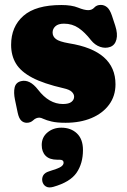

<svg xmlns="http://www.w3.org/2000/svg" viewBox="-20 -500 533 803"><path d="M243 -65Q268 -65 279 -74Q290 -83 290 -95.5Q290 -106.5 280.2 -116Q270.5 -125.5 245.5 -131Q162.5 -150 114.8 -175.2Q67 -200.5 46.8 -234Q26.5 -267.5 26.5 -312.5Q26.5 -388.5 78 -433.8Q129.5 -479 236.5 -479Q280 -479 306.2 -468.2Q332.5 -457.5 349 -457.5Q364.5 -457.5 374.5 -468.5Q384.5 -479.5 401.5 -479.5Q416 -479.5 427.8 -469.8Q439.5 -460 448 -435L462 -392.5Q473 -358.5 467 -335Q461 -311.5 441.5 -304Q421 -296.5 399 -304Q377 -311.5 360.5 -332Q335 -365 308.5 -383Q282 -401 247.5 -401Q223.5 -401 211.8 -390.2Q200 -379.5 200 -364Q200 -347.5 213.8 -336.8Q227.5 -326 268 -319Q463 -288 463 -147.5Q463 -98.5 436.2 -62.2Q409.5 -26 362.5 -6.2Q315.5 13.5 254.5 13.5Q217.5 13.5 195.8 8.2Q174 3 162.5 -2.5Q151 -8 145 -8Q130.5 -8 119.2 2.8Q108 13.5 92 13.5Q78.5 13.5 68.8 4.2Q59 -5 54 -28.5L42.5 -83.5Q36.5 -113 41.2 -134Q46 -155 67.5 -160.5Q104 -170 139 -125Q185 -65 243 -65ZM219.5 168Q187 168 170.8 151.5Q154.5 135 154.5 106.5Q154.5 74 178.5 54Q202.5 34 236.5 34Q276.5 34 301.8 58Q327 82 327 127.5Q327 183.5 300.2 222.5Q273.5 261.5 203 281.5Q183.5 287 171.8 279.8Q160 272.5 157 258Q154.5 244.5 161 233.2Q167.5 222 185.5 216.5Q225 204.5 235.5 197Q246 189.5 246 180.5Q246 168 229 168Z"/></svg>

Font: Fraunces 72pt SuperSoft Black
Style: Regular
Weight: 900
Version: Version 1.000;[0bf87f6ff]